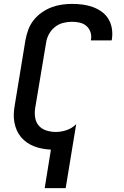

<svg xmlns="http://www.w3.org/2000/svg" viewBox="-20 -763 640 988"><path d="M210 205 242 7Q220 6 198.5 2Q177 -2 157 -9.5Q137 -17 119.5 -29Q102 -41 88.5 -57Q75 -73 66.5 -92.5Q58 -112 54 -133.5Q50 -155 51 -177.5Q52 -200 56 -222L111 -557Q116 -584 125.5 -610Q135 -636 152.5 -658.5Q170 -681 194 -698Q218 -715 244 -725Q270 -735 297 -739Q324 -743 350 -743Q378 -743 405 -739.5Q432 -736 457 -727Q482 -718 503 -703Q524 -688 537.5 -666Q551 -644 555.5 -617Q560 -590 556 -563Q556 -561 555.5 -559Q555 -557 554 -555H448Q448 -556 448 -557Q448 -558 448 -559Q452 -579 445.5 -598Q439 -617 424.5 -629.5Q410 -642 390.5 -646.5Q371 -651 350 -651Q328 -651 304.5 -645Q281 -639 262 -623.5Q243 -608 231.5 -586.5Q220 -565 217 -542L161 -207Q157 -182 161 -157.5Q165 -133 180 -116Q195 -99 218.5 -91.5Q242 -84 267 -84Q295 -84 323 -93.5Q351 -103 372 -124L318 205Z"/></svg>

Font: Iosevka Curly SmBdEx
Style: Italic
Weight: 600
Width: 7
Italic angle: -9°
Monospace: yes
Designer: Belleve Invis
Foundry: Belleve Invis
Version: Version 11.1.0; ttfautohint (v1.8.3)